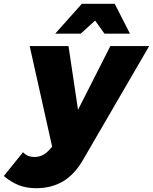

<svg xmlns="http://www.w3.org/2000/svg" viewBox="-118 -786 804 1009"><path d="M666 -544 319 53Q273 132 212.5 167.5Q152 203 73 203Q20 203 -20 187Q-60 171 -98 139L3 14Q18 29 32 34Q46 39 64 39Q106 39 140 3L156 -15L38 -544H242L292 -209L462 -544ZM565 -609H431L382 -678L306 -609H172L312 -766H485Z"/></svg>

Font: Gontserrat ExtraBold
Style: Italic
Weight: 800
Italic angle: -11.3°
Designer: Julieta Ulanovsky
Foundry: Julieta Ulanovsky
Version: Version 6.001